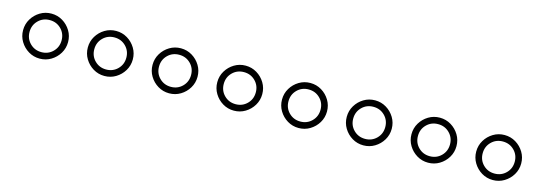

<svg xmlns="http://www.w3.org/2000/svg" viewBox="-6 -953 3212 1146"><g transform="rotate(15 1600.0 -380.0)"><path d="M80 -380Q80 -342 99 -310.5Q118 -279 149.5 -260Q181 -241 219 -241Q257 -241 288.5 -260Q320 -279 339 -310.5Q358 -342 358 -380Q358 -418 339 -449.5Q320 -481 288.5 -500Q257 -519 219 -519Q181 -519 149.5 -500Q118 -481 99 -449.5Q80 -418 80 -380ZM120 -380Q120 -422 148.5 -450.5Q177 -479 219 -479Q261 -479 289.5 -450.5Q318 -422 318 -380Q318 -338 289.5 -309.5Q261 -281 219 -281Q177 -281 148.5 -309.5Q120 -338 120 -380Z M480 -380Q480 -342 499 -310.5Q518 -279 549.5 -260Q581 -241 619 -241Q657 -241 688.5 -260Q720 -279 739 -310.5Q758 -342 758 -380Q758 -418 739 -449.5Q720 -481 688.5 -500Q657 -519 619 -519Q581 -519 549.5 -500Q518 -481 499 -449.5Q480 -418 480 -380ZM520 -380Q520 -422 548.5 -450.5Q577 -479 619 -479Q661 -479 689.5 -450.5Q718 -422 718 -380Q718 -338 689.5 -309.5Q661 -281 619 -281Q577 -281 548.5 -309.5Q520 -338 520 -380Z M880 -380Q880 -342 899 -310.5Q918 -279 949.5 -260Q981 -241 1019 -241Q1057 -241 1088.5 -260Q1120 -279 1139 -310.5Q1158 -342 1158 -380Q1158 -418 1139 -449.5Q1120 -481 1088.5 -500Q1057 -519 1019 -519Q981 -519 949.5 -500Q918 -481 899 -449.5Q880 -418 880 -380ZM920 -380Q920 -422 948.5 -450.5Q977 -479 1019 -479Q1061 -479 1089.5 -450.5Q1118 -422 1118 -380Q1118 -338 1089.5 -309.5Q1061 -281 1019 -281Q977 -281 948.5 -309.5Q920 -338 920 -380Z M1280 -380Q1280 -342 1299 -310.5Q1318 -279 1349.5 -260Q1381 -241 1419 -241Q1457 -241 1488.5 -260Q1520 -279 1539 -310.5Q1558 -342 1558 -380Q1558 -418 1539 -449.5Q1520 -481 1488.5 -500Q1457 -519 1419 -519Q1381 -519 1349.5 -500Q1318 -481 1299 -449.5Q1280 -418 1280 -380ZM1320 -380Q1320 -422 1348.5 -450.5Q1377 -479 1419 -479Q1461 -479 1489.5 -450.5Q1518 -422 1518 -380Q1518 -338 1489.5 -309.5Q1461 -281 1419 -281Q1377 -281 1348.5 -309.5Q1320 -338 1320 -380Z M1680 -380Q1680 -342 1699 -310.5Q1718 -279 1749.5 -260Q1781 -241 1819 -241Q1857 -241 1888.5 -260Q1920 -279 1939 -310.5Q1958 -342 1958 -380Q1958 -418 1939 -449.5Q1920 -481 1888.5 -500Q1857 -519 1819 -519Q1781 -519 1749.5 -500Q1718 -481 1699 -449.5Q1680 -418 1680 -380ZM1720 -380Q1720 -422 1748.5 -450.5Q1777 -479 1819 -479Q1861 -479 1889.5 -450.5Q1918 -422 1918 -380Q1918 -338 1889.5 -309.5Q1861 -281 1819 -281Q1777 -281 1748.5 -309.5Q1720 -338 1720 -380Z M2080 -380Q2080 -342 2099 -310.5Q2118 -279 2149.5 -260Q2181 -241 2219 -241Q2257 -241 2288.5 -260Q2320 -279 2339 -310.5Q2358 -342 2358 -380Q2358 -418 2339 -449.5Q2320 -481 2288.5 -500Q2257 -519 2219 -519Q2181 -519 2149.5 -500Q2118 -481 2099 -449.5Q2080 -418 2080 -380ZM2120 -380Q2120 -422 2148.5 -450.5Q2177 -479 2219 -479Q2261 -479 2289.5 -450.5Q2318 -422 2318 -380Q2318 -338 2289.5 -309.5Q2261 -281 2219 -281Q2177 -281 2148.5 -309.5Q2120 -338 2120 -380Z M2480 -380Q2480 -342 2499 -310.5Q2518 -279 2549.5 -260Q2581 -241 2619 -241Q2657 -241 2688.5 -260Q2720 -279 2739 -310.5Q2758 -342 2758 -380Q2758 -418 2739 -449.5Q2720 -481 2688.5 -500Q2657 -519 2619 -519Q2581 -519 2549.5 -500Q2518 -481 2499 -449.5Q2480 -418 2480 -380ZM2520 -380Q2520 -422 2548.5 -450.5Q2577 -479 2619 -479Q2661 -479 2689.5 -450.5Q2718 -422 2718 -380Q2718 -338 2689.5 -309.5Q2661 -281 2619 -281Q2577 -281 2548.5 -309.5Q2520 -338 2520 -380Z M2880 -380Q2880 -342 2899 -310.5Q2918 -279 2949.5 -260Q2981 -241 3019 -241Q3057 -241 3088.5 -260Q3120 -279 3139 -310.5Q3158 -342 3158 -380Q3158 -418 3139 -449.5Q3120 -481 3088.5 -500Q3057 -519 3019 -519Q2981 -519 2949.5 -500Q2918 -481 2899 -449.5Q2880 -418 2880 -380ZM2920 -380Q2920 -422 2948.5 -450.5Q2977 -479 3019 -479Q3061 -479 3089.5 -450.5Q3118 -422 3118 -380Q3118 -338 3089.5 -309.5Q3061 -281 3019 -281Q2977 -281 2948.5 -309.5Q2920 -338 2920 -380Z"/></g></svg>

Font: text-security-circle
Style: Regular
Weight: 400
Monospace: yes
Foundry: Oskari Noppa
Version: Version 3.000;hotconv 1.0.118;makeotfexe 2.5.65603